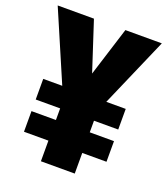

<svg xmlns="http://www.w3.org/2000/svg" viewBox="-132 -807 786 901"><g transform="rotate(20 261.0 -357.0)"><path d="M262 -469 339 -714H521L370 -367H467V-264H346V-206H467V-103H346V0H177V-103H55V-206H177V-264H55V-367H150L1 -714H182Z"/></g></svg>

Font: Noto Sans Kannada Condensed Black
Style: Regular
Weight: 900
Width: 3
Designer: Jelle Bosma - Monotype Design Team
Foundry: Monotype Imaging Inc.
Version: Version 2.005; ttfautohint (v1.8.4.7-5d5b)